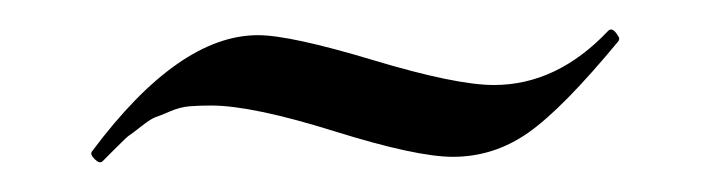

<svg xmlns="http://www.w3.org/2000/svg" viewBox="-20 -259 483 131"><path d="M50 -149Q48 -147 44.5 -150.5Q41 -154 43 -156Q102 -235 156 -235Q178 -235 234.5 -218Q291 -201 317 -201Q360 -201 395 -238Q398 -241 402 -234Q403 -233 402 -231Q364 -185 340.5 -168.5Q317 -152 289 -152Q264 -152 208 -169.5Q152 -187 124 -187Q116 -187 109.5 -186.5Q103 -186 96 -183Q89 -180 86 -179Q83 -178 76 -172.5Q69 -167 68 -166.5Q67 -166 59 -158Q51 -150 50 -149Z"/></svg>

Font: Cormorant Infant Book
Style: Italic
Weight: 500
Italic angle: -10°
Designer: Christian Thalmann (Catharsis Fonts)
Version: Version 1.000;PS 002.000;hotconv 1.0.88;makeotf.lib2.5.64775